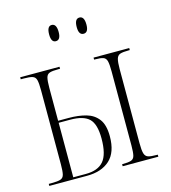

<svg xmlns="http://www.w3.org/2000/svg" viewBox="-110 -827 813 915"><g transform="rotate(-15 296.5 -369.0)"><path d="M366 -658Q342 -658 342 -697Q342 -738 366 -738Q390 -738 390 -697Q390 -658 366 -658ZM229 -658Q206 -658 206 -697Q206 -738 229 -738Q253 -738 253 -697Q253 -658 229 -658ZM20 0V-10H35Q64 -10 78 -14.5Q92 -19 96 -35Q100 -51 100 -85V-450Q100 -485 96 -501Q92 -517 78 -521.5Q64 -526 35 -526H20V-536H214V-526H205Q176 -526 162.5 -521.5Q149 -517 145 -501Q141 -485 141 -451V-289H193Q241 -289 278.5 -278.5Q316 -268 338 -239Q360 -210 360 -154Q360 -75 319 -37.5Q278 0 206 0ZM382 0V-10H383Q412 -10 426 -14.5Q440 -19 444 -35Q448 -51 448 -85V-451Q448 -485 444 -501Q440 -517 427 -521.5Q414 -526 387 -526H382V-536H558V-526H553Q524 -526 510.5 -521.5Q497 -517 492.5 -501Q488 -485 488 -451V-85Q488 -51 492.5 -35Q497 -19 510.5 -14.5Q524 -10 553 -10H558V0ZM203 -10Q263 -10 291 -43Q319 -76 319 -154Q319 -225 291 -252Q263 -279 198 -279H141V-10Z"/></g></svg>

Font: Noto Serif Display ExtraCondensed ExtraLight
Style: Regular
Weight: 200
Width: 2
Designer: Monotype Design Team
Foundry: Monotype Imaging Inc.
Version: Version 2.009